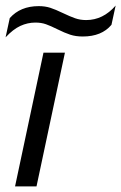

<svg xmlns="http://www.w3.org/2000/svg" viewBox="-34 -669 435 689"><path d="M1 -604Q39 -647 105 -647Q128 -647 146.5 -641Q165 -635 192 -622Q217 -610 235.5 -603.5Q254 -597 275 -597Q336 -597 381 -649L366 -580Q331 -538 263 -538Q238 -538 218 -544.5Q198 -551 172 -564Q148 -576 131 -582Q114 -588 93 -588Q65 -588 39 -576Q13 -564 -14 -535ZM122 -480H199L97 0H20Z"/></svg>

Font: Prompt Light
Style: Italic
Weight: 300
Italic angle: -12°
Designer: Katatrad Team
Foundry: CadsonDemak
Version: Version 1.000